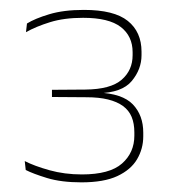

<svg xmlns="http://www.w3.org/2000/svg" viewBox="-20 -726 346 388"><path d="M144.5 -357.5Q104 -357.5 75.2 -366.2Q46.5 -375 32 -382.5L30 -400.5Q49.5 -390.5 80 -382Q110.5 -373.5 145.5 -373.5Q201.5 -373.5 226.5 -395.5Q251.5 -417.5 251.5 -452V-458.5Q251.5 -476.5 246 -489.8Q240.5 -503 228.5 -511.8Q216.5 -520.5 198.2 -525Q180 -529.5 154.5 -529.5L85 -530V-544.5L152.5 -545Q203.5 -545.5 225.8 -564.8Q248 -584 248 -614.5V-620.5Q248 -653 224 -671.5Q200 -690 148 -690Q109.5 -690 81.2 -681.2Q53 -672.5 32.5 -661L34.5 -678.5Q50.5 -688.5 79.5 -697.2Q108.5 -706 149.5 -706Q210.5 -706 238.2 -683.8Q266 -661.5 266 -621.5V-614.5Q266 -586 246.2 -562.2Q226.5 -538.5 177.5 -537.5H174.5L177.5 -539Q227.5 -537 248.5 -515Q269.5 -493 269.5 -458V-450.5Q269.5 -425.5 257 -404.2Q244.5 -383 217.2 -370.2Q190 -357.5 144.5 -357.5Z"/></svg>

Font: Anek Odia Thin
Style: Regular
Weight: 250
Version: Version 1.003